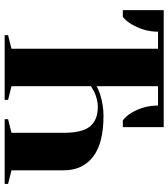

<svg xmlns="http://www.w3.org/2000/svg" viewBox="32 -772 740 845"><g transform="rotate(90 402.5 -350.0)"><path d="M135 -15 195 -30V-675H120Q120 -614 87 -558Q73 -535 55 -520H25V-700H540V-520H510Q491 -535 477 -558Q445 -612 445 -675H360V-405Q373 -412 395 -420Q444 -435 490 -435Q612 -435 671 -388.5Q730 -342 730 -260V-30L790 -15V0H505V-15L565 -30V-260Q565 -341 537 -375.5Q509 -410 450 -410Q420 -410 386 -395L360 -380V-30L420 -15V0H135Z"/></g></svg>

Font: Yeseva One
Style: Regular
Weight: 400
Designer: Jovanny Lemonad
Foundry: Jovanny Lemonad
Version: Version 2.000